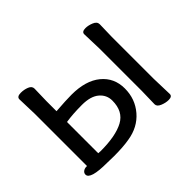

<svg xmlns="http://www.w3.org/2000/svg" viewBox="-112 -674 882 882"><g transform="rotate(-45 329.0 -233.5)"><path d="M165 -39Q263 -39 315 -67Q367 -95 367 -165Q367 -202 338.5 -226Q310 -250 254 -250Q195 -250 150 -243V-40ZM192 21 148 20Q39 20 39 -12Q39 -22 47.5 -28.5Q56 -35 69 -35L76 -34Q72 -34 72 -29V-374L69 -471Q69 -488 95 -488Q116 -488 134.5 -480.5Q153 -473 153 -457L151 -378V-312Q218 -317 253 -317Q345 -317 396 -275Q447 -233 447 -164Q447 -96 404.5 -46.5Q362 3 291 14Q251 21 192 21ZM552 16Q533 16 512.5 7.5Q492 -1 492 -16L494 -101V-375L491 -472Q491 -488 515 -488Q533 -488 553.5 -479.5Q574 -471 574 -454L572 -375V-101L575 0Q575 16 552 16Z"/></g></svg>

Font: LXGW WenKai Medium
Style: Regular
Weight: 500
Designer: LXGW / Fontworks Inc.
Foundry: LXGW / Fontworks Inc.
Version: Version 1.501; October 10, 2024